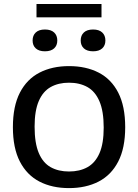

<svg xmlns="http://www.w3.org/2000/svg" viewBox="-20 -933 690 960"><path d="M325 7.5Q240.5 7.5 177.5 -25Q114.5 -57.5 79.5 -125Q44.5 -192.5 44.5 -297Q44.5 -402 79.5 -469.8Q114.5 -537.5 177.8 -570Q241 -602.5 325 -602.5Q410 -602.5 473.2 -570Q536.5 -537.5 571.2 -469.8Q606 -402 606 -297Q606 -192.5 571 -125Q536 -57.5 472.8 -25Q409.5 7.5 325 7.5ZM325 -75.5Q378.5 -75.5 417.5 -97.2Q456.5 -119 477.5 -167.2Q498.5 -215.5 498.5 -295Q498.5 -377 477.2 -426.5Q456 -476 417 -497.8Q378 -519.5 325 -519.5Q272.5 -519.5 233.8 -498Q195 -476.5 174 -428Q153 -379.5 153 -300Q153 -217.5 173.8 -168.2Q194.5 -119 233.2 -97.2Q272 -75.5 325 -75.5ZM445.5 -676.5Q415.5 -676.5 399.5 -691Q383.5 -705.5 383.5 -730.5Q383.5 -756 399.5 -770.8Q415.5 -785.5 445.5 -785.5Q475 -785.5 491 -770.8Q507 -756 507 -730.5Q507 -705.5 491 -691Q475 -676.5 445.5 -676.5ZM204.5 -676.5Q175 -676.5 159 -691Q143 -705.5 143 -730.5Q143 -756 159 -770.8Q175 -785.5 204.5 -785.5Q234.5 -785.5 250.5 -770.8Q266.5 -756 266.5 -730.5Q266.5 -705.5 250.5 -691Q234.5 -676.5 204.5 -676.5ZM162.5 -846.5V-913H487.5V-846.5Z"/></svg>

Font: Encode Sans SC Condensed Thin Medium
Style: Regular
Weight: 500
Version: Version 3.002